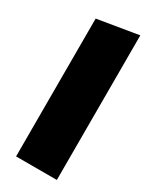

<svg xmlns="http://www.w3.org/2000/svg" viewBox="-189 -781 681 836"><g transform="rotate(30 151.5 -363.5)"><path d="M49 -693 254 -727V0H49Z"/></g></svg>

Font: Ysabeau Black
Style: Regular
Weight: 900
Designer: Christian Thalmann (Catharsis Fonts)
Version: Version 0.003